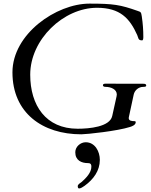

<svg xmlns="http://www.w3.org/2000/svg" viewBox="-20 -729 833 1061"><path d="M429.2 13.2C459 13.2 628.4 -4.9 698.2 -27.3C712.4 -31.7 730 -39.1 730 -54.2C730 -57.6 728 -59.6 721.2 -59.6C709.5 -59.6 691.4 -61 691.4 -76.2C691.4 -77.6 691.4 -79.1 691.9 -81.1C699.7 -116.2 711.4 -171.9 718.8 -206.1C723.6 -229 744.6 -249 772 -249C782.2 -249 788.1 -250.5 788.1 -256.3C788.1 -264.6 780.8 -266.1 772 -266.1C762.2 -266.1 577.1 -266.6 563 -266.6C553.2 -266.6 548.8 -263.7 548.8 -257.8C548.8 -253.4 552.7 -249 563 -249C593.3 -249 625.5 -235.4 625.5 -206.5C625.5 -203.1 625 -199.7 624 -195.8L600.1 -87.9C586.9 -27.8 473.1 -17.6 409.2 -17.6C233.4 -17.6 147 -146.5 147 -316.4C147 -510.7 330.6 -686 516.1 -686C643.6 -686 696.8 -627.9 738.3 -535.2C745.6 -519 742.2 -505.9 765.1 -505.9C771.5 -505.9 772 -517.6 772 -524.9C772 -563 769.5 -597.7 763.7 -637.2C759.8 -662.6 758.8 -662.6 740.2 -668.9C644.5 -702.6 607.4 -709 474.6 -709C291 -709 48.8 -541.5 48.8 -329.1C48.8 -105 214.8 13.2 429.2 13.2ZM409.7 299.3C409.7 304.2 410.6 312.5 417 312.5C425.8 312.5 438.5 304.2 447.3 297.9C496.6 262.2 531.7 214.4 531.7 154.3C531.7 109.4 505.9 57.1 453.6 57.1C424.8 57.1 396 81.5 396 112.3C396 157.2 429.7 172.4 466.8 172.4C484.9 172.4 484.9 184.6 484.9 192.4C484.9 225.6 454.6 255.4 432.6 275.4C427.7 280.3 409.7 288.6 409.7 299.3Z"/></svg>

Font: Cardo
Style: Italic
Weight: 400
Designer: David J. Perry
Foundry: David J. Perry
Version: Version 0.99